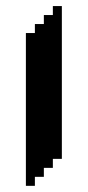

<svg xmlns="http://www.w3.org/2000/svg" viewBox="-20 -603 285 623"><path d="M151.5 -583.3V-554.2H122.3V-525H93.2V-495.8H64V0H93.2V-29.2H122.3V-58.3H151.5V-87.5H180.7V-583.3Z"/></svg>

Font: Stepalange Short
Style: Regular
Weight: 400
Designer: Szymon Furjan
Version: Version 1.001;Fontself Maker 3.5.8